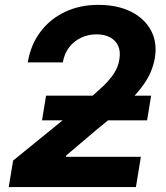

<svg xmlns="http://www.w3.org/2000/svg" viewBox="-20 -757 670 777"><path d="M15.3 0 33.1 -107.2 330.7 -349.1Q369.5 -381.7 397.4 -408.4Q425.2 -435.1 441.8 -460.8Q458.4 -486.5 463 -515.9Q468.5 -548.7 458.2 -571.3Q447.8 -594 425.3 -606Q402.8 -618 370.5 -618Q336.9 -618 308 -604.3Q279.2 -590.6 259.7 -565.4Q240.3 -540.1 234.2 -504.4H92.3Q104.1 -575.4 143.1 -627.6Q182.1 -679.7 242.3 -708.5Q302.5 -737.3 378 -737.3Q455.3 -737.3 510.3 -709.7Q565.2 -682.1 591.2 -633.6Q617.1 -585.1 606.6 -522.1Q601.4 -491.6 588.3 -461.8Q575.3 -432.1 549.7 -399.4Q524.2 -366.7 481.9 -326.9Q439.6 -287.1 375.9 -236.3L247.8 -127.7L246.8 -122.4H550.1L530.1 0ZM150 -269.9 166.4 -369.8H591.6L575.2 -269.9Z"/></svg>

Font: Inter
Style: Italic
Weight: 400
Italic angle: -9.3988°
Designer: Rasmus Andersson
Foundry: rsms
Version: Version 4.001;git-66647c0bb